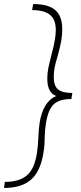

<svg xmlns="http://www.w3.org/2000/svg" viewBox="-45 -770 403 950"><path d="M-21 130Q51 130 88.5 97.5Q126 65 138 -14Q143 -48 145 -93Q146 -130 151 -162Q159 -214 180 -248Q201 -282 233 -295Q189 -311 189 -381Q189 -408 194 -432.5Q199 -457 209 -496Q223 -548 227 -576Q231 -599 231 -622Q231 -673 202.5 -696.5Q174 -720 114 -720L119 -750Q194 -750 228.5 -720Q263 -690 263 -626Q263 -600 259 -575Q254 -541 240 -492Q230 -459 225.5 -436.5Q221 -414 221 -388Q221 -345 242.5 -327.5Q264 -310 313 -310L308 -280Q249 -280 221 -254Q193 -228 182 -158Q178 -135 176 -91Q176 -47 170 -15Q156 77 109 118.5Q62 160 -25 160Z"/></svg>

Font: Thasadith
Style: Italic
Weight: 400
Italic angle: -9°
Designer: Cadson Demak Co.,Ltd.
Foundry: Cadson Demak Co.,Ltd.
Version: Version 1.000; ttfautohint (v1.6)